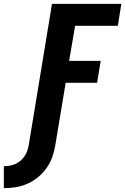

<svg xmlns="http://www.w3.org/2000/svg" viewBox="-121 -755 650 997"><path d="M-101 222V108Q-86 108 -71 105.5Q-56 103 -41.5 96.5Q-27 90 -15 80Q-3 70 6 57Q15 44 20 29.5Q25 15 28 0L149 -735H509L491 -621H269L238 -439H402L383 -325H220L166 0Q161 31 150.5 60.5Q140 90 121 117Q102 144 76.5 165Q51 186 21.5 199Q-8 212 -39 217Q-70 222 -101 222Z"/></svg>

Font: Iosevka Curly Heavy Oblique
Style: Regular
Weight: 900
Italic angle: -9°
Monospace: yes
Designer: Belleve Invis
Foundry: Belleve Invis
Version: Version 11.1.0; ttfautohint (v1.8.3)